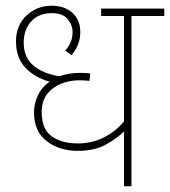

<svg xmlns="http://www.w3.org/2000/svg" viewBox="-20 -652 595 672"><path d="M555 -596H440V0H414V-192Q390 -168 350.5 -146Q311 -124 252 -124Q188 -124 143.5 -158Q99 -192 99 -259Q99 -289 112.5 -318Q126 -347 154 -366Q100 -381 68 -416Q36 -451 36 -507Q36 -563 72.5 -597.5Q109 -632 161 -632Q205 -632 233 -607.5Q261 -583 261 -540Q261 -494 230 -459L208 -475Q234 -502 234 -540Q234 -564 217 -585Q200 -606 161 -606Q116 -606 89.5 -577.5Q63 -549 63 -502Q63 -451 97 -422.5Q131 -394 188 -385Q222 -397 260 -397Q270 -397 279 -396.5Q288 -396 296 -395L293 -369Q286 -370 275.5 -370.5Q265 -371 258 -371Q225 -371 195 -359.5Q165 -348 145.5 -323.5Q126 -299 126 -260Q126 -199 161.5 -174.5Q197 -150 252 -150Q302 -150 343.5 -171Q385 -192 414 -227V-596H334V-622H555Z"/></svg>

Font: Noto Sans Thin
Style: Regular
Weight: 100
Designer: Monotype Design Team
Foundry: Monotype Imaging Inc.
Version: Version 2.007